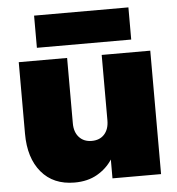

<svg xmlns="http://www.w3.org/2000/svg" viewBox="-54 -820 805 874"><g transform="rotate(-5 348.5 -382.5)"><path d="M647 -564V0H425V-86Q399 -46 355.5 -21Q312 4 252 4Q155 4 100.5 -61Q46 -126 46 -237V-564H267V-265Q267 -225 288.5 -201.5Q310 -178 346 -178Q383 -178 404 -201.5Q425 -225 425 -265V-564ZM565 -769V-622H134V-769Z"/></g></svg>

Font: Fz Poppins Black
Style: Regular
Weight: 900
Designer: Ninad Kale (Devanagari), Jonny Pinhorn (Latin)
Foundry: Indian Type Foundry
Version: Vit hóa bi Vntype.Com & FontZin.Com